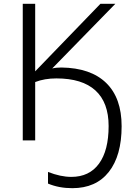

<svg xmlns="http://www.w3.org/2000/svg" viewBox="-20 -734 711 1004"><path d="M231 226V165Q297 191 353 191Q447 191 497.5 122Q548 53 548 -75Q548 -198 479 -261Q410 -324 275 -324Q213 -324 164 -305V0H99V-714H164V-361L505 -714H583L253 -376Q273 -381 301 -381Q454 -379 535 -300.5Q616 -222 616 -74Q616 80 549 165Q482 250 358 250Q288 250 231 226Z"/></svg>

Font: OpenSansMMV
Style: Light
Weight: 300
Foundry: Ascender Corporation
Version: Version 4.001